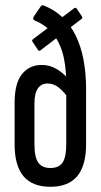

<svg xmlns="http://www.w3.org/2000/svg" viewBox="-20 -710 386 736"><path d="M173 6Q104 6 70 -34.5Q36 -75 36 -157V-316Q36 -390 64 -425.5Q92 -461 140 -461Q172 -461 199.5 -444Q227 -427 244 -404V-331Q228 -355 207.5 -372.5Q187 -390 162 -390Q139 -390 125.5 -371.5Q112 -353 112 -312V-158Q112 -108 126.5 -87Q141 -66 173 -66Q206 -66 220 -87Q234 -108 234 -158V-362Q236 -434 225 -486.5Q214 -539 187 -575.5Q160 -612 114 -631Q108 -634 107.5 -637.5Q107 -641 109 -646L135 -684Q138 -689 141 -689.5Q144 -690 150 -688Q229 -656 269.5 -575Q310 -494 310 -367V-157Q310 -75 276 -34.5Q242 6 173 6ZM135 -517Q130 -513 126 -518L104 -551Q101 -556 108 -561L265 -679Q271 -682 274 -677L294 -647Q298 -641 292 -637Z"/></svg>

Font: Sofia Sans Extra Condensed Medium
Style: Regular
Weight: 500
Version: Version 4.100